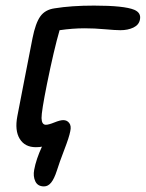

<svg xmlns="http://www.w3.org/2000/svg" viewBox="-20 -520 521 686"><path d="M137.2 146Q114.7 146 106.2 127.9Q97.7 109.9 102.1 86.9Q108.9 49.3 129.9 3.9Q123 5.9 107.9 5.9Q68.8 5.9 50.5 -23.9Q32.2 -53.7 42 -105Q45.4 -123.5 67.6 -237.3Q89.8 -351.1 96.2 -383.8Q106.9 -437.5 124 -461.4Q141.1 -485.4 174.8 -490.2Q234.9 -500 315.9 -500Q423.8 -500 460 -484.9Q484.9 -474.1 480 -450.2Q476.6 -431.2 456.8 -421.6Q437 -412.1 410.2 -412.1Q392.1 -412.1 354.7 -415.5Q317.4 -418.9 282.2 -418.9Q239.7 -418.9 192.9 -412.1Q172.9 -343.3 147.9 -220.2Q127.9 -120.6 128.4 -98.1Q128.9 -74.2 144 -74.2Q153.8 -74.2 174.3 -82.5Q194.8 -90.8 206.1 -90.8Q219.7 -90.8 227.5 -80.3Q235.4 -69.8 231 -50.8Q227.1 -29.8 209.7 15.1Q192.4 60.1 183.1 89.8Q173.8 118.7 162.8 132.3Q151.9 146 137.2 146Z"/></svg>

Font: Shantell Sans Normal
Style: Italic
Weight: 400
Italic angle: -11.31°
Designer: Stephen Nixon, Anya Danilova, Shantell Martin
Foundry: Arrow Type
Version: Version 1.006;[559af2be0]